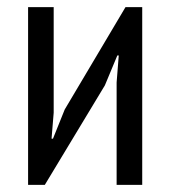

<svg xmlns="http://www.w3.org/2000/svg" viewBox="-20 -520 479 540"><path d="M308 -288 314 -364H310L275 -280L106 0H59V-500H131V-203L125 -130H129L162 -212L333 -500H380V0H308Z"/></svg>

Font: PT Sans Narrow
Style: Regular
Weight: 400
Width: 3
Designer: A.Korolkova, O.Umpeleva, V.Yefimov
Foundry: ParaType Ltd
Version: Version 2.003W OFL